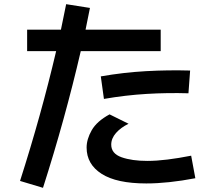

<svg xmlns="http://www.w3.org/2000/svg" viewBox="-20 -838 1040 920"><path d="M186 62 76 29Q177 -286 249 -593H110V-696H272Q285 -757 297 -818L411 -800Q401 -748 390 -696H750V-593H367Q292 -269 186 62ZM478 -364 463 -472Q572 -491 679 -497Q786 -503 891 -500L883 -391Q783 -394 682.5 -388Q582 -382 478 -364ZM681 41Q539 41 467 -5Q395 -51 395 -131Q395 -171 419.5 -214Q444 -257 505 -290L596 -245Q559 -227 536 -201Q513 -175 513 -145Q513 -102 562.5 -84.5Q612 -67 686 -67Q730 -67 782.5 -73.5Q835 -80 896 -92L916 16Q785 41 681 41Z"/></svg>

Font: Murecho Medium
Style: Regular
Weight: 500
Designer: Neil Summerour
Foundry: Positype
Version: Version 1.010; ttfautohint (v1.8.3)